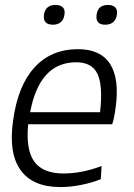

<svg xmlns="http://www.w3.org/2000/svg" viewBox="-20 -748 541 777"><path d="M194 -648Q174 -648 164.5 -658Q155 -668 158 -689Q161 -709 173 -718.5Q185 -728 205 -728Q224 -728 234 -718.5Q244 -709 241 -689Q238 -668 225.5 -658Q213 -648 194 -648ZM406 -648Q365 -648 371 -689Q376 -728 417 -728Q436 -728 446 -718.5Q456 -709 453 -689Q450 -668 437.5 -658Q425 -648 406 -648ZM225 9Q112 9 63 -60Q14 -129 33 -260Q52 -401 119.5 -475Q187 -549 296 -549Q387 -549 425.5 -489Q464 -429 448 -313Q442 -268 434 -245H94Q84 -143 118.5 -94.5Q153 -46 237 -46Q272 -46 310 -53Q348 -60 391 -76L388 -23Q351 -8 307.5 0.5Q264 9 225 9ZM288 -496Q140 -496 102 -294H385Q397 -402 374.5 -449Q352 -496 288 -496Z"/></svg>

Font: Plata Sans Light
Style: Italic
Weight: 300
Italic angle: -8°
Designer: Pablo Impallari, Andres Torresi, & Cristiano Sobral
Foundry: Pablo Impallari, Andres Torresi, & Cristiano Sobral
Version: Version 1.00;December 28, 2019;FontCreator 12.0.0.2547 64-bi